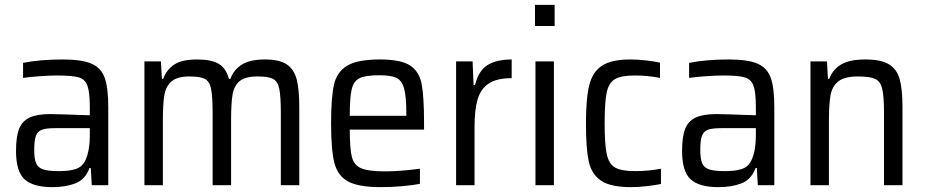

<svg xmlns="http://www.w3.org/2000/svg" viewBox="-20 -763 3813 791"><path d="M46 -141Q46 -199 58.5 -231.5Q71 -264 101.5 -278.5Q132 -293 187 -293Q215 -293 350 -288V-322Q350 -384 340 -410.5Q330 -437 303.5 -444.5Q277 -452 214 -452Q186 -452 143.5 -449Q101 -446 75 -442V-504Q145 -518 238 -518Q318 -518 357.5 -500.5Q397 -483 411.5 -442Q426 -401 426 -322V0H358L354 -71H349Q331 -23 290.5 -7.5Q250 8 196 8Q116 8 81 -24.5Q46 -57 46 -141ZM331 -101Q350 -140 350 -206V-235H207Q170 -235 152.5 -228.5Q135 -222 128 -203.5Q121 -185 121 -146Q121 -108 129 -90Q137 -72 158 -65Q179 -58 223 -58Q265 -58 291.5 -66.5Q318 -75 331 -101Z M1137 -294Q1137 -367 1130.5 -397.5Q1124 -428 1105 -438Q1086 -448 1041 -448Q990 -448 967 -428.5Q944 -409 938 -373Q932 -337 932 -265V0H856V-294Q856 -367 849.5 -397.5Q843 -428 824 -438Q805 -448 760 -448Q710 -448 686.5 -427.5Q663 -407 657 -370.5Q651 -334 651 -265V0H575V-510H643L647 -438H652Q666 -476 698 -497Q730 -518 791 -518Q852 -518 882 -499.5Q912 -481 923 -438H929Q943 -476 976.5 -497Q1010 -518 1071 -518Q1131 -518 1161 -498Q1191 -478 1202 -437Q1213 -396 1213 -323V0H1137Z M1727 -229H1421Q1421 -151 1429.5 -117Q1438 -83 1467.5 -70Q1497 -57 1565 -57Q1629 -57 1710 -68V-6Q1683 0 1637.5 4Q1592 8 1549 8Q1457 8 1414 -15.5Q1371 -39 1357.5 -92Q1344 -145 1344 -254Q1344 -362 1356 -414.5Q1368 -467 1410.5 -492.5Q1453 -518 1545 -518Q1631 -518 1669 -493.5Q1707 -469 1717 -417.5Q1727 -366 1727 -255ZM1421 -286H1654V-296Q1654 -367 1644.5 -399.5Q1635 -432 1612.5 -442.5Q1590 -453 1543 -453Q1486 -453 1461.5 -441Q1437 -429 1429 -395.5Q1421 -362 1421 -286Z M1859 -510H1927L1931 -413H1937Q1952 -473 1989.5 -495.5Q2027 -518 2088 -518V-441Q2028 -441 1994.5 -419.5Q1961 -398 1948 -354.5Q1935 -311 1935 -239V0H1859Z M2184 -656V-743H2265V-656ZM2186 0V-510H2262V0Z M2580 8Q2496 8 2456.5 -18.5Q2417 -45 2405.5 -98Q2394 -151 2394 -255Q2394 -359 2408 -413.5Q2422 -468 2461 -493Q2500 -518 2577 -518Q2608 -518 2642 -514Q2676 -510 2699 -505V-442Q2649 -452 2595 -452Q2539 -452 2513.5 -437Q2488 -422 2479.5 -382Q2471 -342 2471 -255Q2471 -166 2480 -126.5Q2489 -87 2514.5 -72.5Q2540 -58 2597 -58Q2651 -58 2703 -68V-5Q2679 0 2644.5 4Q2610 8 2580 8Z M2790 -141Q2790 -199 2802.5 -231.5Q2815 -264 2845.5 -278.5Q2876 -293 2931 -293Q2959 -293 3094 -288V-322Q3094 -384 3084 -410.5Q3074 -437 3047.5 -444.5Q3021 -452 2958 -452Q2930 -452 2887.5 -449Q2845 -446 2819 -442V-504Q2889 -518 2982 -518Q3062 -518 3101.5 -500.5Q3141 -483 3155.5 -442Q3170 -401 3170 -322V0H3102L3098 -71H3093Q3075 -23 3034.5 -7.5Q2994 8 2940 8Q2860 8 2825 -24.5Q2790 -57 2790 -141ZM3075 -101Q3094 -140 3094 -206V-235H2951Q2914 -235 2896.5 -228.5Q2879 -222 2872 -203.5Q2865 -185 2865 -146Q2865 -108 2873 -90Q2881 -72 2902 -65Q2923 -58 2967 -58Q3009 -58 3035.5 -66.5Q3062 -75 3075 -101Z M3622 -294Q3622 -367 3614.5 -397.5Q3607 -428 3585.5 -438Q3564 -448 3514 -448Q3459 -448 3433.5 -427.5Q3408 -407 3401.5 -370Q3395 -333 3395 -265V0H3319V-510H3387L3391 -438H3396Q3411 -477 3445.5 -497.5Q3480 -518 3545 -518Q3610 -518 3642.5 -498Q3675 -478 3686.5 -437Q3698 -396 3698 -322V0H3622Z"/></svg>

Font: Assailand
Style: Regular
Weight: 400
Designer: Hector Gatti with collaboration of the Omnibus-Type team
Foundry: Omnibus-Type
Version: Version 0.072;October 19, 2019;FontCreator 12.0.0.2547 64-bi